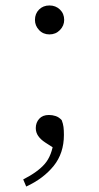

<svg xmlns="http://www.w3.org/2000/svg" viewBox="-20 -511 363 703"><path d="M76 172 65 146Q118 119 144 89Q170 59 177 4L188 38L146 11Q129 0 120 -13Q111 -26 111 -42Q111 -62 123.5 -76Q136 -90 159 -90Q172 -90 184 -86Q196 -82 206 -71Q211 -58 212.5 -46Q214 -34 214 -17Q214 50 176.5 96.5Q139 143 76 172ZM161 -385Q138 -385 123 -401Q108 -417 108 -438Q108 -461 123 -476Q138 -491 161 -491Q184 -491 199.5 -476Q215 -461 215 -438Q215 -417 199.5 -401Q184 -385 161 -385Z"/></svg>

Font: Source Han Serif JP VF
Style: Regular
Weight: 250
Designer: Ryoko NISHIZUKA 西塚涼子 (kana & ideographs); Frank Grießhammer (Latin, Greek & Cyrillic); Wenlong ZHANG 张文龙 (bopomofo); San
Foundry: Adobe
Version: Version 2.001;hotconv 1.1.0;makeotfexe 2.6.0